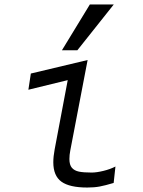

<svg xmlns="http://www.w3.org/2000/svg" viewBox="-20 -827 640 859"><path d="M218.5 -101Q218.5 -126.5 224.5 -158.5L283 -468.5L107 -425.5L118 -498L372 -558.5L294.5 -154Q290.5 -134 290.5 -115.5Q290.5 -89.5 301.5 -76.5Q312.5 -63.5 333.2 -59.2Q354 -55 390 -55Q412 -55 442.8 -62.5Q473.5 -70 496.5 -82L488.5 -8.5Q450 3 425.8 7.5Q401.5 12 370.5 12Q291 12 254.8 -14.2Q218.5 -40.5 218.5 -101ZM257 -602 382 -807H489L326 -602Z"/></svg>

Font: JuliaMono Light
Style: Italic
Weight: 300
Italic angle: -9°
Monospace: yes
Designer: cormullion
Foundry: corm
Version: Version 0.054; ttfautohint (v1.8.4)